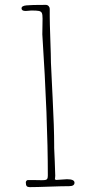

<svg xmlns="http://www.w3.org/2000/svg" viewBox="-20 -767 401 784"><path d="M181.6 -4.9Q128.4 -2.9 101.1 -2.9Q92.8 -2.9 89.1 -7.1Q85.4 -11.2 85.4 -22.5Q85.4 -25.4 87.9 -28.6Q90.3 -31.7 93.3 -31.7H121.6L150.4 -31.2Q161.6 -31.2 166.5 -32.5Q171.4 -33.7 173.3 -37.6Q175.3 -41.5 175.3 -50.8Q175.3 -279.8 152.8 -627L153.3 -658.7L153.8 -690.9Q153.8 -707.5 150.9 -713.9Q147.9 -720.2 139.2 -722.2Q130.4 -724.1 107.9 -724.1L96.7 -723.1L85 -722.2Q67.9 -722.2 67.9 -732.9Q67.9 -743.2 88.4 -745.1Q106.4 -747.1 167 -747.1Q173.8 -747.1 178.5 -742.2Q183.1 -737.3 183.1 -731V-700.2Q183.1 -675.8 185.5 -606Q188 -536.1 188 -511.2Q188 -505.9 193.4 -397.5L194.8 -369.6Q201.2 -244.6 201.2 -175.8V-163.1L203.6 -108.4Q205.6 -65.9 205.6 -49.8Q205.6 -45.9 205.1 -42.5L204.1 -35.2L208.5 -32.2Q215.8 -32.2 231 -33.7Q246.6 -35.2 253.4 -35.2Q284.2 -35.2 284.2 -21Q284.2 -6.8 262.2 -6.8Q234.9 -6.8 181.6 -4.9Z"/></svg>

Font: Amatica SC
Style: Regular
Weight: 400
Version: Version 2.000